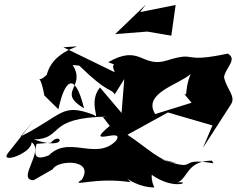

<svg xmlns="http://www.w3.org/2000/svg" viewBox="-20 -778 1043 845"><path d="M918 -61 921 -59C744 -90 871 -15 687 -78L756 -61C686 -65 633 -124 541 -185L719 -283L915 -226L873 -127L996 -318C1020 -354 978 -383 966 -438C970 -477 1028 -518 982 -542C770 -497 854 -555 715 -512C603 -477 598 -586 456 -504C586 -455 446 -544 485 -460L259 -570C413 -579 219 -582 186 -449C131 -395 153 -485 175 -358L237 -297C263 -420 307 -474 350 -301C226 -376 362 -392 300 -492L329 -489C457 -364 467 -391 485 -363L527 -430L515 -281L420 -393C367 -329 423 -246 394 -272C250 -327 260 -273 70 -177C166 -291 136 -258 14 -103C-21 -55 120 -103 119 -152C178 -114 50 14 128 15L212 -33C232 -75 398 -80 340 13C283 49 401 -1 555 24C443 -92 531 47 659 47C614 -53 722 -72 623 -28C737 71 831 17 762 25C809 4 802 -70 913 -71ZM204 -150C249 -205 286 -111 129 -164C264 -168 177 -261 455 -265L433 -263L463 -224C342 -124 533 -223 491 -159C400 -65 275 -193 186 -84L286 -141C179 -81 115 -51 141 -145ZM829 -319 888 -346 663 -276C606 -367 765 -405 819 -452C785 -370 817 -332 770 -389ZM622 -758 487 -628 628 -639 734 -621 753 -756 597 -725Z"/></svg>

Font: Asimov Silicon
Style: Regular
Weight: 400
Designer: Google
Version: Version 2.000980; 2014